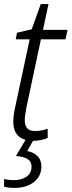

<svg xmlns="http://www.w3.org/2000/svg" viewBox="-24 -678 350 938"><path d="M137 10Q92 10 66.5 -13Q41 -36 41 -84Q41 -114 50 -154L121 -486H53L59 -518L131 -535L175 -658H213L186 -532H306L296 -486H176L105 -153Q102 -136 99.5 -120Q97 -104 97 -91Q97 -66 108.5 -52Q120 -38 147 -38Q165 -38 180 -41Q195 -44 209 -49V-4Q196 2 176.5 6Q157 10 137 10ZM49 240Q33 240 19.5 238.5Q6 237 -4 234V196Q16 202 45 202Q80 202 105 185.5Q130 169 130 136Q130 111 110.5 99Q91 87 54 84L104 0H143L109 60Q138 65 158 83.5Q178 102 178 135Q178 183 141.5 211.5Q105 240 49 240Z"/></svg>

Font: Noto Sans SemiCondensed Light
Style: Italic
Weight: 300
Width: 4
Italic angle: -12°
Designer: Monotype Design Team
Foundry: Monotype Imaging Inc.
Version: Version 2.013; ttfautohint (v1.8.4.7-5d5b)